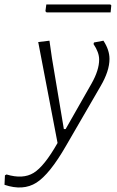

<svg xmlns="http://www.w3.org/2000/svg" viewBox="-121 -640 521 854"><path d="M370 -620 374 -616 371 -585H86L81 -590L85 -620ZM99 -459 110 -382 163 -66H171L286 -268Q320 -328 320 -375Q320 -407 295 -444L297 -451L339 -459Q366 -418 366 -378Q366 -324 326 -256L173 8Q100 135 41 172.5Q-18 210 -101 182L-99 140L-92 136Q-19 158 28.5 129Q76 100 135 -4L49 -453Z"/></svg>

Font: Alegreya Sans SC Light
Style: Italic
Weight: 300
Italic angle: -7°
Designer: Juan Pablo del Peral
Foundry: Huerta Tipografica
Version: Version 2.007